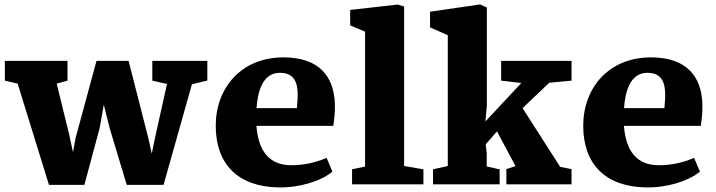

<svg xmlns="http://www.w3.org/2000/svg" viewBox="-20 -816 3171 850"><path d="M196.8 2.4H353.5L420.9 -247.6L439.5 -352.5L465.8 -247.6L541 2.4H704.1L829.6 -442.9L897.9 -459.5V-546.4H654.3V-459L719.2 -444.3L666 -204.6L651.9 -135.7L636.7 -204.6L549.3 -546.4H407.2L314.5 -204.6L303.2 -142.1L286.6 -219.2L231 -445.8L278.8 -459V-546.4H1.5V-459L58.1 -445.8Z M935.1 -259.3C935.1 -87.9 1034.7 10.3 1211.9 13.7C1306.6 15.6 1401.9 -14.6 1451.7 -56.2L1425.8 -117.2C1373 -93.8 1317.4 -84.5 1270 -84.5C1174.3 -84.5 1124 -144 1115.2 -258.8H1455.6C1459.5 -286.1 1463.9 -317.4 1462.4 -357.9C1458 -477.1 1393.1 -562 1234.9 -562C1047.4 -562 935.1 -426.3 935.1 -259.3ZM1115.7 -337.4C1120.6 -412.6 1143.6 -493.7 1219.2 -493.7C1240.2 -493.7 1255.4 -489.3 1267.1 -481C1306.6 -453.1 1298.3 -385.3 1294.4 -337.4Z M1538.6 0H1854.5V-66.4L1769 -81.1V-787.1L1740.7 -795.9L1530.3 -772V-703.6L1596.2 -675.8V-78.6L1538.6 -66.4Z M1897 0H2191.9V-66.4L2134.8 -79.1V-136.7L2130.4 -177.2L2180.2 -234.4L2262.2 -80.6L2221.7 -67.4V0H2510.3V-67.4L2460 -77.1L2293.5 -337.4L2411.6 -449.7L2510.3 -459V-546.4H2198.7V-459L2288.1 -448.7L2128.9 -278.3L2135.3 -347.2V-782.7L2105.5 -796.4L1883.8 -764.2V-694.8L1962.4 -660.2V-81.1L1897 -66.4Z M2562 -259.3C2562 -87.9 2661.6 10.3 2838.9 13.7C2933.6 15.6 3028.8 -14.6 3078.6 -56.2L3052.7 -117.2C3000 -93.8 2944.3 -84.5 2897 -84.5C2801.3 -84.5 2751 -144 2742.2 -258.8H3082.5C3086.4 -286.1 3090.8 -317.4 3089.4 -357.9C3085 -477.1 3020 -562 2861.8 -562C2674.3 -562 2562 -426.3 2562 -259.3ZM2742.7 -337.4C2747.6 -412.6 2770.5 -493.7 2846.2 -493.7C2867.2 -493.7 2882.3 -489.3 2894 -481C2933.6 -453.1 2925.3 -385.3 2921.4 -337.4Z"/></svg>

Font: Merriweather
Style: Heavy
Weight: 900
Designer: Eben Sorkin ( eben@eyebytes.com )
Foundry: Sorkin Type Co.
Version: Version 1.003